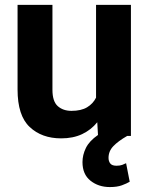

<svg xmlns="http://www.w3.org/2000/svg" viewBox="-20 -548 600 774"><path d="M502.9 184.6Q490.7 191.9 471.4 199Q452.1 206.1 422.9 206.1Q377 206.1 344.7 180.4Q312.5 154.8 312.5 105.5Q312.5 76.7 326.2 48.6Q339.8 20.5 375 -3.9L372.1 -55.2Q347.2 -24.4 311 -7.3Q274.9 9.8 226.6 9.8Q148.4 9.8 99.6 -36.1Q50.8 -82 50.8 -187V-528.3H191.4V-186Q191.4 -139.2 212.9 -120.1Q234.4 -101.1 268.1 -101.1Q307.1 -101.1 331.1 -115.5Q355 -129.9 367.2 -154.3V-528.3H507.8V0H492.7Q456.1 21 436.8 41.3Q417.5 61.5 417.5 88.4Q417.5 102.1 424.6 111.1Q431.6 120.1 449.7 120.1Q463.4 120.1 472.7 116.7Q481.9 113.3 488.3 109.9Z"/></svg>

Font: Vazirmatn UI FD
Style: Bold
Weight: 700
Designer: Saber Rastikerdar
Foundry: Saber Rastikerdar
Version: Version 33.003